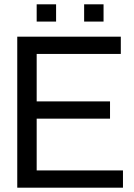

<svg xmlns="http://www.w3.org/2000/svg" viewBox="-20 -870 620 890"><path d="M60 0V-700H540V-620H150V-400H490V-320H150V-80H550V0ZM150 -770V-850H240V-770ZM370 -770V-850H460V-770Z"/></svg>

Font: Tektur
Style: Regular
Weight: 400
Designer: Adam Jagosz
Foundry: Adam Jagosz
Version: Version 1.005;gftools[0.9.30]